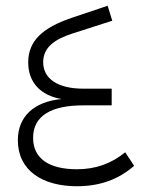

<svg xmlns="http://www.w3.org/2000/svg" viewBox="-20 -636 509 667"><path d="M247 11C326 11 391 -12 446 -60L415 -107C367 -68 313 -48 247 -48C151 -48 95 -85 95 -157C95 -235 160 -270 269 -270H368V-328H269C180 -328 130 -363 130 -420C130 -474 174 -501 233 -520L370 -564L354 -616L229 -574C126 -539 78 -493 78 -419C78 -350 121 -304 194 -292C98 -283 42 -231 42 -149C42 -44 127 11 247 11Z"/></svg>

Font: IBM Plex Arabic Light
Style: Regular
Weight: 300
Designer: Mike Abbink, Paul van der Laan, Pieter van Rosmalen, Wael Morcos, Khajak Apelian
Foundry: Bold Monday
Version: Version 1.0